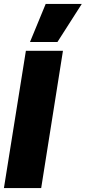

<svg xmlns="http://www.w3.org/2000/svg" viewBox="-32 -959 437 979"><path d="M-12 0 100 -700H289L178 0ZM121 -745 201 -939H385L261 -745Z"/></svg>

Font: Georama Semi Condensed Black
Style: Italic
Weight: 900
Width: 4
Italic angle: -9°
Designer: Jean-Baptiste Levee
Foundry: Production Type
Version: Version 1.000